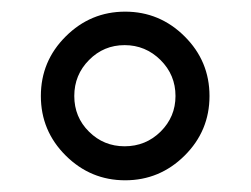

<svg xmlns="http://www.w3.org/2000/svg" viewBox="-20 -747 428 328"><path d="M295.4 -481.2Q252.9 -439 193.8 -439Q134.8 -439 92.3 -481.2Q49.8 -523.4 49.8 -583Q49.8 -642.6 92.3 -684.8Q134.8 -727.1 193.8 -727.1Q252.9 -727.1 295.4 -684.8Q337.9 -642.6 337.9 -583Q337.9 -523.4 295.4 -481.2ZM192.9 -497.1Q229 -497.1 254.4 -522.2Q279.8 -547.4 279.8 -583Q279.8 -619.1 254.2 -644.5Q228.5 -669.9 192.9 -669.9Q157.2 -669.9 132.1 -644.5Q106.9 -619.1 106.9 -583Q106.9 -546.9 132.1 -522Q157.2 -497.1 192.9 -497.1Z"/></svg>

Font: Prompt Light
Style: Regular
Weight: 300
Designer: Katatrad Team
Foundry: CadsonDemak
Version: Version 1.000;PS 001.000;hotconv 1.0.88;makeotf.lib2.5.64775